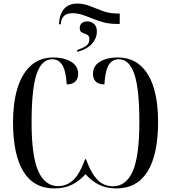

<svg xmlns="http://www.w3.org/2000/svg" viewBox="-20 -1046 959 1076"><path d="M310 -910Q318 -1026 413 -1026Q450 -1026 484 -1012Q518 -998 556.5 -984Q595 -970 644 -970H651V-912H632Q593 -912 560 -921Q527 -930 498 -942Q469 -954 441.5 -963Q414 -972 386 -972Q355 -972 340 -958Q325 -944 322 -922L320 -910ZM413 -766Q441 -775 461 -788Q481 -801 481 -827Q481 -842 473 -848Q465 -854 454 -857.5Q443 -861 435 -867Q427 -873 427 -889Q427 -908 439.5 -917Q452 -926 470 -926Q491 -926 507 -912Q523 -898 523 -868Q523 -834 497.5 -803Q472 -772 413 -755ZM285 10Q169 10 111 -85Q53 -180 53 -361Q53 -469 77.5 -550.5Q102 -632 152.5 -678Q203 -724 281 -724Q337 -724 377.5 -700.5Q418 -677 418 -631Q418 -605 402 -589Q386 -573 354 -573Q349 -651 328.5 -682.5Q308 -714 273 -714Q213 -714 185 -630.5Q157 -547 157 -359Q157 -171 194.5 -87Q232 -3 306 -3Q352 -3 388.5 -35Q425 -67 457 -154H462Q484 -94 507.5 -61Q531 -28 557.5 -15Q584 -2 613 -2Q686 -2 723.5 -85.5Q761 -169 761 -362Q761 -550 732.5 -632Q704 -714 646 -714Q609 -714 589.5 -682.5Q570 -651 565 -573Q532 -573 516.5 -589Q501 -605 501 -632Q501 -677 540.5 -700.5Q580 -724 638 -724Q716 -724 766.5 -679.5Q817 -635 841.5 -554Q866 -473 866 -365Q866 -180 807 -85Q748 10 632 10Q577 10 535.5 -10.5Q494 -31 459 -70Q426 -32 383.5 -11Q341 10 285 10Z"/></svg>

Font: Noto Serif Display SemiCondensed
Style: Regular
Weight: 400
Width: 4
Designer: Monotype Design Team
Foundry: Monotype Imaging Inc.
Version: Version 2.009